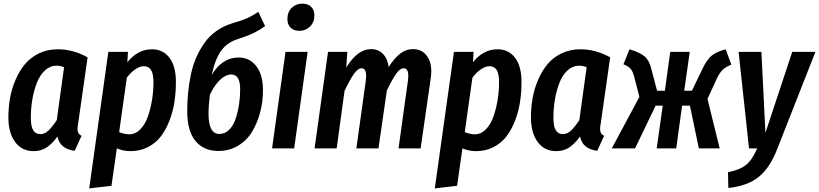

<svg xmlns="http://www.w3.org/2000/svg" viewBox="-20 -813 4488 1052"><path d="M296.9 -543Q379.9 -543 460 -499L408.2 -136.2Q402.8 -110.8 406 -94Q409.2 -77.1 426.8 -68.8L389.2 13.2Q308.6 3.4 294.9 -64.9Q266.1 -25.4 235.6 -5.1Q205.1 15.1 164.1 15.1Q99.6 15.1 62.7 -35.2Q25.9 -85.4 25.9 -169.9Q25.9 -223.6 34.9 -274.9Q43.9 -326.2 64.9 -375.2Q85.9 -424.3 116.5 -461.2Q147 -498 193.4 -520.5Q239.7 -543 296.9 -543ZM290 -453.1Q254.4 -453.1 226.3 -427.2Q198.2 -401.4 181.9 -359.1Q165.5 -316.9 157.2 -268.1Q148.9 -219.2 148.9 -168Q148.9 -120.6 161.9 -99.4Q174.8 -78.1 201.2 -78.1Q225.1 -78.1 245.6 -97.7Q266.1 -117.2 291 -154.8L331.1 -444.8Q310.5 -453.1 290 -453.1Z M468.8 219.2 573.7 -528.8H681.2L677.7 -472.2Q735.4 -543 812 -543Q873.5 -543 908.7 -496.3Q943.8 -449.7 943.8 -363.8Q943.8 -306.2 935.5 -252.9Q927.2 -199.7 908 -150.4Q888.7 -101.1 860.6 -64.7Q832.5 -28.3 789.8 -6.6Q747.1 15.1 694.8 15.1Q655.8 15.1 620.1 0L590.8 205.1ZM688 -77.1Q722.7 -77.1 749.5 -105.2Q776.4 -133.3 791.3 -177.5Q806.2 -221.7 813.5 -268.8Q820.8 -315.9 820.8 -361.8Q820.8 -409.2 807.6 -429.7Q794.4 -450.2 768.1 -450.2Q745.6 -450.2 720.2 -432.4Q694.8 -414.6 674.8 -387.2L632.8 -88.9Q662.6 -77.1 688 -77.1Z M1287.6 -498Q1346.7 -498 1383.8 -451.2Q1420.9 -404.3 1420.9 -318.8Q1420.9 -257.3 1406 -199.7Q1391.1 -142.1 1362.5 -93.5Q1334 -44.9 1285.6 -15.4Q1237.3 14.2 1176.8 14.2Q1096.2 14.2 1051 -40.5Q1005.9 -95.2 1005.9 -203.1Q1005.9 -255.4 1010.5 -303.2Q1015.1 -351.1 1025.4 -401.9Q1035.6 -452.6 1054.4 -495.8Q1073.2 -539.1 1099.6 -576.9Q1126 -614.7 1164.8 -642.6Q1203.6 -670.4 1252 -685.1Q1304.7 -700.2 1333.3 -712.9Q1361.8 -725.6 1395.5 -748L1432.6 -669.9Q1401.4 -647.5 1369.1 -631.8Q1336.9 -616.2 1286.6 -600.1Q1229 -583 1194.8 -539.3Q1160.6 -495.6 1139.6 -401.9Q1197.3 -498 1287.6 -498ZM1181.6 -79.1Q1212.9 -79.1 1236.3 -102.8Q1259.8 -126.5 1272 -164.8Q1284.2 -203.1 1290 -243.2Q1295.9 -283.2 1295.9 -324.2Q1295.9 -404.8 1247.6 -404.8Q1217.3 -404.8 1186.5 -376.5Q1155.8 -348.1 1129.9 -293.9Q1122.6 -232.9 1122.6 -189Q1122.6 -79.1 1181.6 -79.1Z M1620.6 -644Q1589.4 -644 1572 -661.6Q1554.7 -679.2 1554.7 -709Q1554.7 -746.6 1578.1 -769.8Q1601.6 -793 1636.7 -793Q1668 -793 1685.3 -775.4Q1702.6 -757.8 1702.6 -728Q1702.6 -691.4 1678.7 -667.7Q1654.8 -644 1620.6 -644ZM1665.5 -528.8 1591.8 0H1470.7L1544.4 -528.8Z M2243.7 -543.9Q2295.4 -543.9 2323 -500.7Q2350.6 -457.5 2340.3 -386.2L2284.7 0H2163.6L2215.3 -372.1Q2223.6 -439 2192.4 -439Q2171.4 -439 2149.9 -408Q2128.4 -377 2099.6 -316.9L2053.7 0H1932.6L1984.4 -372.1Q1992.7 -439 1961.4 -439Q1940.4 -439 1918.5 -407Q1896.5 -375 1867.7 -314.9L1824.7 0H1703.6L1777.3 -528.8H1882.8L1877.4 -442.9Q1938.5 -543.9 2012.7 -543.9Q2051.8 -543.9 2077.6 -518.3Q2103.5 -492.7 2109.4 -445.8Q2140.6 -494.1 2172.4 -519Q2204.1 -543.9 2243.7 -543.9Z M2362.3 219.2 2467.3 -528.8H2574.7L2571.3 -472.2Q2628.9 -543 2705.6 -543Q2767.1 -543 2802.2 -496.3Q2837.4 -449.7 2837.4 -363.8Q2837.4 -306.2 2829.1 -252.9Q2820.8 -199.7 2801.5 -150.4Q2782.2 -101.1 2754.2 -64.7Q2726.1 -28.3 2683.3 -6.6Q2640.6 15.1 2588.4 15.1Q2549.3 15.1 2513.7 0L2484.4 205.1ZM2581.5 -77.1Q2616.2 -77.1 2643.1 -105.2Q2669.9 -133.3 2684.8 -177.5Q2699.7 -221.7 2707 -268.8Q2714.4 -315.9 2714.4 -361.8Q2714.4 -409.2 2701.2 -429.7Q2688 -450.2 2661.6 -450.2Q2639.2 -450.2 2613.8 -432.4Q2588.4 -414.6 2568.4 -387.2L2526.4 -88.9Q2556.2 -77.1 2581.5 -77.1Z M3160.2 -543Q3243.2 -543 3323.2 -499L3271.5 -136.2Q3266.1 -110.8 3269.3 -94Q3272.5 -77.1 3290 -68.8L3252.4 13.2Q3171.9 3.4 3158.2 -64.9Q3129.4 -25.4 3098.9 -5.1Q3068.4 15.1 3027.3 15.1Q2962.9 15.1 2926 -35.2Q2889.2 -85.4 2889.2 -169.9Q2889.2 -223.6 2898.2 -274.9Q2907.2 -326.2 2928.2 -375.2Q2949.2 -424.3 2979.7 -461.2Q3010.3 -498 3056.6 -520.5Q3103 -543 3160.2 -543ZM3153.3 -453.1Q3117.7 -453.1 3089.6 -427.2Q3061.5 -401.4 3045.2 -359.1Q3028.8 -316.9 3020.5 -268.1Q3012.2 -219.2 3012.2 -168Q3012.2 -120.6 3025.1 -99.4Q3038.1 -78.1 3064.5 -78.1Q3088.4 -78.1 3108.9 -97.7Q3129.4 -117.2 3154.3 -154.8L3194.3 -444.8Q3173.8 -453.1 3153.3 -453.1Z M3956.1 -543 3987.3 -459Q3954.1 -445.3 3937.5 -428.5Q3920.9 -411.6 3904.3 -375L3856.4 -271L3923.3 0H3809.1L3760.3 -233.9H3717.3L3685.1 0H3578.1L3611.3 -233.9H3572.3L3459.5 0H3332L3483.4 -282.2L3454.1 -395Q3446.8 -422.9 3434.6 -436.5Q3422.4 -450.2 3396 -460.9L3429.2 -543Q3487.3 -525.4 3513.2 -502.7Q3539.1 -480 3549.3 -433.1L3580.1 -315.9H3623L3652.3 -528.8H3759.3L3729 -315.9H3771L3829.1 -436Q3852.1 -484.9 3877.9 -506.8Q3903.8 -528.8 3956.1 -543Z M4447.8 -528.8 4238.8 2.9Q4197.3 109.9 4134.8 158.2Q4072.3 206.5 3970.7 216.8L3968.8 130.9Q4035.2 117.2 4068.1 90.3Q4101.1 63.5 4128.9 0H4084L4026.9 -528.8H4151.9L4173.8 -85L4320.8 -528.8Z"/></svg>

Font: Fira Sans Compressed Medium
Style: Italic
Weight: 500
Width: 3
Italic angle: -8°
Designer: Carrois Corporate & Edenspiekermann AG
Foundry: Carrois Corporate GbR & Edenspiekermann AG
Version: Version 4.203;PS 004.203;hotconv 1.0.88;makeotf.lib2.5.64775